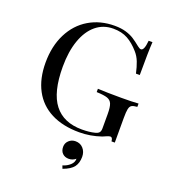

<svg xmlns="http://www.w3.org/2000/svg" viewBox="-153 -735 968 1088"><g transform="rotate(20 330.5 -190.5)"><path d="M54.2 0ZM515.6 -557.1Q527.8 -547.4 535.6 -547.4Q555.2 -547.4 560.5 -607.9H583.5Q579.6 -550.8 579.6 -408.2H556.6Q548.3 -446.3 537.1 -475.1Q525.9 -503.9 506.3 -525.9Q473.1 -564 437 -584Q400.9 -604 349.6 -604Q289.6 -604 245.4 -567.4Q201.2 -530.8 177.2 -462.9Q153.3 -395 153.3 -303.2Q153.3 -149.9 209.5 -77.9Q265.6 -5.9 376.5 -5.9Q421.4 -5.9 453.6 -14.2Q471.2 -18.6 477.8 -27.1Q484.4 -35.6 484.4 -51.8V-138.2Q484.4 -179.7 476.6 -199Q468.8 -218.3 448.2 -225.3Q427.7 -232.4 383.3 -233.9V-253.9Q437.5 -251 524.4 -251Q592.3 -251 628.4 -253.9V-233.9Q605.5 -232.4 595.2 -226.3Q585 -220.2 581.3 -203.1Q577.6 -186 577.6 -147.9V0H557.6Q556.2 -23.9 542.5 -23.9Q535.6 -23.9 519 -16.6Q502.4 -9.3 498.5 -7.8Q434.1 14.2 367.7 14.2Q268.1 14.2 197.5 -22Q127 -58.1 90.3 -127Q53.7 -195.8 53.7 -292Q53.7 -391.6 91.6 -466.6Q129.4 -541.5 197 -581.8Q264.6 -622.1 351.6 -622.1Q390.6 -622.1 419.4 -613.5Q448.2 -605 468.8 -591.8Q489.3 -578.6 515.6 -557.1ZM431.6 139.2Q431.6 176.8 413.8 200.4Q396 224.1 349.6 241.2L342.8 223.1Q368.7 215.3 387 198.7Q405.3 182.1 404.8 160.2Q386.7 175.8 362.8 175.8Q339.8 175.8 325.2 161.6Q310.5 147.5 310.5 122.1Q310.5 99.6 326.9 84.2Q343.3 68.8 366.7 68.8Q395.5 68.8 413.6 89.1Q431.6 109.4 431.6 139.2Z"/></g></svg>

Font: Playfair Display SC
Style: Regular
Weight: 400
Designer: Claus Eggers Sørensen
Foundry: Claus Eggers Sørensen
Version: Version 1.004;PS 001.004;hotconv 1.0.70;makeotf.lib2.5.58329